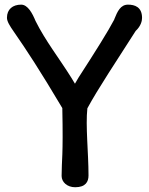

<svg xmlns="http://www.w3.org/2000/svg" viewBox="-20 -788 639 823"><path d="M244.1 -33.7C244.1 -7.8 267.6 14.6 302.2 14.6C347.2 14.6 359.4 -9.3 359.4 -35.6C359.4 -133.3 346.2 -248.5 354.5 -323.7C398.9 -406.2 482.4 -531.2 561.5 -655.3C585 -677.2 588.9 -699.7 588.9 -711.4C588.9 -758.3 557.1 -768.1 528.8 -768.1C496.6 -768.1 483.4 -739.3 469.7 -705.1H470.2C444.3 -655.3 388.7 -566.9 316.4 -455.1L301.3 -429.2L285.6 -455.1C233.4 -538.6 174.8 -612.8 132.3 -698.2C119.1 -730.5 99.1 -768.1 70.8 -768.1C34.7 -768.1 9.8 -748.5 9.8 -711.9C9.8 -696.3 22 -676.8 39.1 -652.3C93.8 -573.7 151.9 -484.9 247.1 -324.7C251.5 -113.8 244.1 -105 244.1 -33.7Z"/></svg>

Font: Autour One
Style: Regular
Weight: 400
Designer: Eben Sorkin
Foundry: Eben Sorkin
Version: Version 1.002